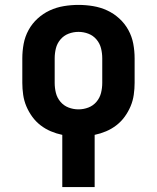

<svg xmlns="http://www.w3.org/2000/svg" viewBox="-20 -548 640 783"><path d="M234 215V2Q210 -3 187.5 -12.5Q165 -22 145.5 -37Q126 -52 111.5 -72Q97 -92 87.5 -114.5Q78 -137 74.5 -161.5Q71 -186 71 -210V-310Q71 -340 76.5 -369.5Q82 -399 96.5 -425.5Q111 -452 133.5 -472.5Q156 -493 183 -505.5Q210 -518 240 -523Q270 -528 300 -528Q330 -528 360 -523Q390 -518 417 -505.5Q444 -493 466.5 -472.5Q489 -452 503.5 -425.5Q518 -399 523.5 -369.5Q529 -340 529 -310V-210Q529 -186 525.5 -161.5Q522 -137 512.5 -114.5Q503 -92 488.5 -72Q474 -52 454.5 -37Q435 -22 412.5 -12.5Q390 -3 366 2V215ZM300 -102Q321 -102 340.5 -109.5Q360 -117 373.5 -133Q387 -149 392 -169Q397 -189 397 -210V-310Q397 -331 392 -351Q387 -371 373.5 -387Q360 -403 340.5 -410.5Q321 -418 300 -418Q279 -418 259.5 -410.5Q240 -403 226.5 -387Q213 -371 208 -351Q203 -331 203 -310V-210Q203 -189 208 -169Q213 -149 226.5 -133Q240 -117 259.5 -109.5Q279 -102 300 -102Z"/></svg>

Font: Iosevka Extrabold Extended
Style: Regular
Weight: 800
Width: 7
Monospace: yes
Designer: Belleve Invis
Foundry: Belleve Invis
Version: Version 32.5.0; ttfautohint (v1.8.4)